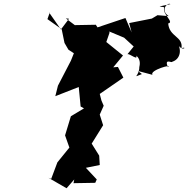

<svg xmlns="http://www.w3.org/2000/svg" viewBox="-20 -927 1003 1024"><path d="M233 -825 309 -771 324 -698 345 -662 374 -643 358 -603 289 -470 275 -414 400 -463 410 -359 428 -349 358 -307 327 -205 350 -140 286 -61 253 27 238 21 335 77 376 30 372 50 488 48 496 30 438 -32 512 -47 509 -97 469 -161 530 -259 508 -328 426 -273 484 -253 533 -363 521 -391 512 -426 638 -513 609 -570 584 -568 636 -631 547 -703 564 -752 563 -759 642 -726 693 -679 659 -637C667 -648 729 -589 701 -644C670 -641 740 -636 723 -569C723 -519 679 -510 737 -532L714 -549L793 -528C776 -553 905 -588 875 -569C855 -620 897 -588 899 -598C940 -610 956 -663 917 -711C947 -638 985 -683 948 -670C957 -734 883 -729 877 -802C912 -809 843 -852 856 -887C850 -895 789 -885 889 -905C873 -916 832 -872 880 -841L820 -846L790 -828L669 -804L682 -754L649 -831L500 -781L491 -795L379 -793L331 -829L348 -827L305 -770L242 -860L245 -859Z"/></svg>

Font: Hussar Lance
Style: Italic
Weight: 700
Foundry: Cannot Into Space Fonts, PlusOne Fonts
Version: Version 2.27